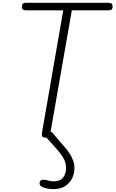

<svg xmlns="http://www.w3.org/2000/svg" viewBox="-20 -948 796 1322"><path d="M295 0Q277.5 0 271.8 -8Q266 -16 268.5 -31L415.5 -877H161.5Q142.5 -877 136.5 -884Q130.5 -891 130.5 -903Q130.5 -914.5 136.5 -921.5Q142.5 -928.5 161.5 -928.5H726Q744 -928.5 749.8 -921.5Q755.5 -914.5 755.5 -903Q755.5 -891 749.8 -884Q744 -877 726 -877H474.5L326.5 -31Q325 -20 319.5 -10Q314 0 295 0ZM349.5 354Q323 354 301 349.5Q279 345 265.8 336.5Q252.5 328 252.5 316Q252.5 298.5 263.5 293Q274.5 287.5 291.5 290.5Q306 293 319.8 296.8Q333.5 300.5 349.5 300.5Q395.5 300.5 415.2 273.5Q435 246.5 435 209Q435 181 424.2 156.2Q413.5 131.5 391.5 103.5Q375.5 83 348.5 53.5Q321.5 24 301 1Q291 -10.5 297.8 -25.2Q304.5 -40 319 -40Q326 -40 331.8 -40.2Q337.5 -40.5 345.5 -29.5Q353.5 -19 368.5 -1Q383.5 17 399.8 35.2Q416 53.5 427 66.5Q441.5 83 456.8 105.2Q472 127.5 482.2 154Q492.5 180.5 492.5 210Q492.5 246 476.8 279Q461 312 429.5 333Q398 354 349.5 354Z"/></svg>

Font: Edu AU VIC WA NT Hand
Style: Regular
Weight: 400
Designer: Tina and Corey Anderson, Eben Sorkin, Mirko Velimirovic
Foundry: Google for Education
Version: Version 1.001